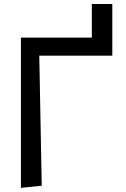

<svg xmlns="http://www.w3.org/2000/svg" viewBox="-20 -912 617 943"><path d="M185 0 172.9 -638.5H531.6V-892.4H431.1V-727.3H82.7V10.7Z"/></svg>

Font: Inter 465
Style: Regular
Weight: 400
Designer: Rasmus Andersson
Foundry: rsms
Version: Version 3.019;Glyphs 3.1.2 (3151)